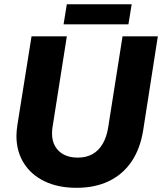

<svg xmlns="http://www.w3.org/2000/svg" viewBox="-20 -871 762 903"><path d="M339.7 12.3Q253.7 12.3 190.3 -18Q127 -48.3 92.2 -103.5Q57.3 -158.7 57.3 -231.7Q57.3 -244.3 58.5 -256.8Q59.7 -269.3 61.7 -282.7L128.3 -700H294.3L226.7 -270.7Q225.7 -263.7 225.2 -256.7Q224.7 -249.7 224.7 -243Q224.7 -208.3 239.5 -182.7Q254.3 -157 281.5 -143.3Q308.7 -129.7 345.3 -129.7Q386 -129.7 415.3 -146.3Q444.7 -163 463.2 -195Q481.7 -227 488.7 -271.3L556.3 -700H722.3L653.7 -260.3Q640 -172 598.7 -111.2Q557.3 -50.3 491.8 -19Q426.3 12.3 339.7 12.3ZM279 -756.7 294.3 -851H599.3L584 -756.7Z"/></svg>

Font: MuseoModerno Thin
Style: Italic
Weight: 100
Italic angle: -9°
Designer: Pablo Cosgaya, Héctor Gatti, Marcela Romero, and the Authors of The MuseoModerno Project.
Foundry: Omnibus-Type Team
Version: Version 1.003